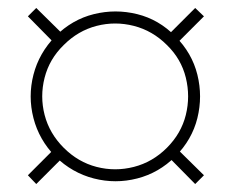

<svg xmlns="http://www.w3.org/2000/svg" viewBox="-20 -594 581 482"><path d="M119 -503Q161 -545 215.5 -558.5Q270 -572 324.5 -558.5Q379 -545 420 -503Q462 -461 475.5 -406.5Q489 -352 475.5 -297.5Q462 -243 420 -201Q379 -160 324.5 -146Q270 -132 215.5 -146Q161 -160 119 -201Q78 -243 64 -297.5Q50 -352 64 -406.5Q78 -461 119 -503ZM140 -481Q104 -446 92 -399Q80 -352 92 -305.5Q104 -259 140 -223Q176 -187 222.5 -175Q269 -163 316 -175Q363 -187 399 -223Q435 -259 446.5 -305.5Q458 -352 446.5 -399Q435 -446 399 -481Q363 -517 316 -529Q269 -541 222.5 -529Q176 -517 140 -481ZM50 -553 71 -574 143 -503 121 -481ZM399 -204 420 -225 492 -154 470 -132ZM71 -132 50 -154 121 -225 143 -204ZM420 -481 399 -503 470 -574 492 -553Z"/></svg>

Font: Cinzel Medium
Style: Regular
Weight: 500
Designer: Natanael Gama
Version: Version 2.000